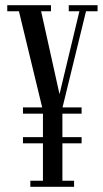

<svg xmlns="http://www.w3.org/2000/svg" viewBox="-20 -720 396 740"><path d="M68.5 -282V-306H294.5V-282ZM68.5 -167.5V-191.5H294.5V-167.5ZM97 0V-23.5H145.5V-294L53 -676.5H8V-700H176.5V-676.5H138.5L218 -318H200L286 -676.5H245V-700H356V-676.5H311.5L220.5 -304V-23.5H265.5V0Z"/></svg>

Font: Imbue 48pt
Style: Regular
Weight: 400
Designer: Tyler Finck
Foundry: Etcetera Type Company
Version: Version 1.102